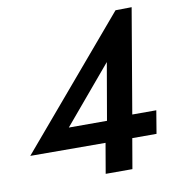

<svg xmlns="http://www.w3.org/2000/svg" viewBox="-79 -771 769 842"><g transform="rotate(-10 305.0 -350.0)"><path d="M12 -135 491 -699 563 -700 484 -236H591L574 -134H466L443 0H324L347 -134ZM200 -228H370L414 -482Z"/></g></svg>

Font: Jost* Medium
Style: Italic
Weight: 500
Italic angle: -10°
Version: Version 3.7